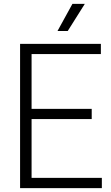

<svg xmlns="http://www.w3.org/2000/svg" viewBox="-20 -965 569 985"><path d="M142 -52.5H502.5V0H83V-740H497.5V-687.5H142V-406.5H450.5V-354H142ZM275 -806 351.5 -945H415L327.5 -806Z"/></svg>

Font: Encode Sans Semi Condensed Light
Style: Regular
Weight: 300
Width: 4
Designer: Multiple Designers
Foundry: Impallari Type
Version: Version 2.000